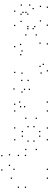

<svg xmlns="http://www.w3.org/2000/svg" viewBox="1148 -1942 805 3140"><g transform="rotate(-90 1550.0 -372.5)"><path d="M360.5 10.4V-9.6H340.5V10.4ZM360.5 -536V-556H340.5V-536ZM425.4 -609.3V-629.3H405.4V-609.3ZM597.9 -609.3V-629.3H577.9V-609.3ZM583.8 -734.6V-754.6H563.8V-734.6ZM349.9 -734.6V-754.6H329.9V-734.6ZM215.4 -577.7V-597.7H195.4V-577.7ZM215.4 10.4V-9.6H195.4V10.4ZM587.6 -347.8V-367.8H567.6V-347.8ZM587.6 -463.6V-483.6H567.6V-463.6ZM67.3 -463.6V-483.6H47.3V-463.6ZM67.3 -347.8V-367.8H47.3V-347.8Z M1036.2 10V-10H1016.2V10ZM1195 -171.2V-191.2H1175V-171.2ZM1195 -342.9V-362.9H1175V-342.9ZM1037.8 -524.2V-544.2H1017.8V-524.2ZM843.8 -524.2V-544.2H823.8V-524.2ZM685 -342.9V-362.9H665V-342.9ZM685 -171.2V-191.2H665V-171.2ZM843.8 10V-10H823.8V10ZM821.8 -208.8V-228.8H801.8V-208.8ZM821.8 -305.4V-325.4H801.8V-305.4ZM901.8 -398.9V-418.9H881.8V-398.9ZM978.2 -398.9V-418.9H958.2V-398.9ZM1058.2 -305.4V-325.4H1038.2V-305.4ZM1058.2 -208.8V-228.8H1038.2V-208.8ZM978.2 -115.2V-135.2H958.2V-115.2ZM901.8 -115.2V-135.2H881.8V-115.2Z M1814.1 -304.6V-324.6H1794.1V-304.6ZM1813.8 -408.9V-428.9H1793.8V-408.9ZM1675.1 -536.1V-556.1H1655.1V-536.1ZM1384.2 -427.8V-447.8H1364.2V-427.8ZM1384.2 -362.2V-382.2H1364.2V-362.2ZM1624.4 -405.2V-425.2H1604.4V-405.2ZM1668.2 -363.5V-383.5H1648.2V-363.5ZM1668.2 -283.8V-303.8H1648.2V-283.8ZM1460.8 10V-10H1440.8V10ZM1460.8 -443.2V-463.2H1440.8V-443.2ZM1424.4 -524.2V-544.2H1404.4V-524.2ZM1315.1 -524.2V-544.2H1295.1V-524.2ZM1315.1 10V-10H1295.1V10Z M2411.6 10V-10H2391.6V10ZM2424.1 -109.8V-129.8H2404.1V-109.8ZM2043.6 -109.8V-129.8H2023.6V-109.8ZM2077 -56.6V-76.6H2057V-56.6ZM2402.2 -427.8V-447.8H2382.2V-427.8ZM2366.4 -524.6V-544.6H2346.4V-524.6ZM1945.3 -524.1V-544.1H1925.3V-524.1ZM1932.8 -404.7V-424.7H1912.8V-404.7ZM2296.5 -404.7V-424.7H2276.5V-404.7ZM2235.2 -425.1V-445.1H2215.2V-425.1ZM1935.7 -91.7V-111.7H1915.7V-91.7ZM1971.5 10V-10H1951.5V10Z M3011.2 10V-10H2991.2V10ZM3025.3 -102.8V-122.8H3005.3V-102.8ZM2787.6 -102.8V-122.8H2767.6V-102.8ZM2695.1 -196.7V-216.7H2675.1V-196.7ZM2695.1 -309.2V-329.2H2675.1V-309.2ZM2779.2 -419.8V-439.8H2759.2V-419.8ZM2895.9 -419.8V-439.8H2875.9V-419.8ZM2927.2 -388.9V-408.9H2907.2V-388.9ZM2927.2 -340.8V-360.8H2907.2V-340.8ZM2898.4 -309.1V-329.1H2878.4V-309.1ZM2661.1 -309.1V-329.1H2641.1V-309.1ZM2661.1 -221.8V-241.8H2641.1V-221.8ZM2989.2 -221.8V-241.8H2969.2V-221.8ZM3046.4 -278.8V-298.8H3026.4V-278.8ZM3046.4 -415.8V-435.8H3026.4V-415.8ZM2946.7 -524.2V-544.2H2926.7V-524.2ZM2712.9 -524.2V-544.2H2692.9V-524.2ZM2558.3 -342.9V-362.9H2538.3V-342.9ZM2558.3 -171.2V-191.2H2538.3V-171.2ZM2717.1 10V-10H2697.1V10Z"/></g></svg>

Font: Monaspace Krypton Dots Var
Style: Regular
Weight: 400
Designer: Riley Cran and the Lettermatic Team
Version: Version 1.100 (Monaspace Krypton Dots)